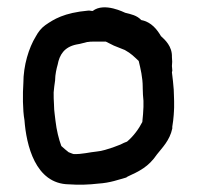

<svg xmlns="http://www.w3.org/2000/svg" viewBox="-20 -493 549 526"><path d="M44 -265C42 -237 42 -191 47 -164C52 -97 76 11 169 12C196 14 224 13 249 10C282 8 305 -1 327 -7V-8C362 -24 387 -36 410 -70C424 -88 445 -108 452 -141V-146C454 -156 455 -168 456 -179V-180C456 -184 457 -190 457 -198V-216C457 -227 456 -237 456 -246V-247C455 -261 453 -280 451 -295L452 -299V-300C452 -305 451 -309 451 -312C452 -320 452 -327 451 -337C452 -366 432 -384 421 -394C411 -411 395 -433 367 -438C355 -451 339 -454 323 -458C322 -458 266 -488 234 -463H232L225 -464H222C155 -458 127 -440 104 -424C93 -416 85 -406 78 -393C59 -362 44 -314 44 -265ZM127 -240C128 -249 129 -262 131 -273V-274C131 -288 135 -306 138 -316C143 -343 156 -364 189 -371C203 -373 213 -377 219 -378H221C226 -379 229 -379 237 -379H270L292 -368L322 -356C340 -346 347 -338 360 -326C365 -305 371 -281 371 -254V-252C371 -239 372 -228 373 -217V-200C373 -191 371 -169 370 -160V-159C361 -141 346 -120 328 -105C325 -104 315 -100 310 -97L289 -89C277 -85 259 -79 246 -78C225 -76 204 -70 182 -71C180 -71 176 -73 168 -76C161 -81 155 -87 148 -93C141 -112 135 -136 132 -162C131 -174 128 -189 128 -204V-205C127 -218 127 -230 127 -240Z"/></svg>

Font: Scribbler
Style: Blk
Weight: 900
Designer: Mew Too
Foundry: Cannot Into Space Fonts
Version: Version 1.001